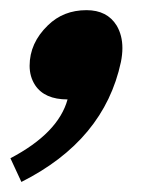

<svg xmlns="http://www.w3.org/2000/svg" viewBox="-39 -181 306 376"><path d="M2.9 175.3 -18.6 128.9Q75.2 79.6 93.3 13.7Q48.3 13.7 29.8 -14.2Q19 -30.8 19 -52.2Q19 -96.7 54.7 -131.3Q85 -161.1 130.4 -161.1Q170.9 -161.1 189.5 -130.9Q200.7 -111.8 200.7 -86.9Q200.7 -74.2 197.8 -59.6Q165 93.8 2.9 175.3Z"/></svg>

Font: Cadman
Style: Bold Italic
Weight: 700
Italic angle: -12°
Designer: Paul James MIller
Foundry: High-Logic / Made with FontCreator
Version: Version 2.114;March 28, 2021;FontCreator 13.0.0.2683 64-bit